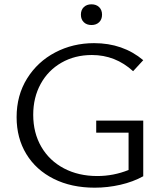

<svg xmlns="http://www.w3.org/2000/svg" viewBox="-20 -864 761 890"><path d="M426 -305H644V-47Q597 -21 538 -7.5Q479 6 419 6Q311 6 229 -35Q147 -76 102 -150Q57 -224 57 -321Q57 -422 105.5 -500Q154 -578 236 -621Q318 -664 416 -664Q550 -664 644 -585L597 -534Q515 -609 406 -609Q327 -609 265 -573.5Q203 -538 168.5 -475Q134 -412 134 -332Q134 -248 171.5 -183.5Q209 -119 276.5 -83.5Q344 -48 431 -48Q506 -48 576 -76V-249H426ZM355 -796Q355 -818 368.5 -831Q382 -844 404 -844Q426 -844 439.5 -831Q453 -818 453 -796Q453 -774 439.5 -761Q426 -748 404 -748Q382 -748 368.5 -761Q355 -774 355 -796Z"/></svg>

Font: Ysabeau
Style: Regular
Weight: 400
Designer: Christian Thalmann (Catharsis Fonts)
Version: Version 0.003